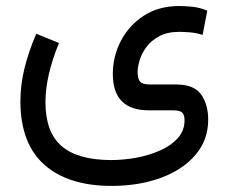

<svg xmlns="http://www.w3.org/2000/svg" viewBox="-20 -375 761 639"><path d="M176.3 -231.9Q131.3 -122.1 131.3 -35.2Q131.3 64.5 184.6 110.8Q237.8 157.2 348.6 157.7Q391.6 157.7 434.8 149.7Q478 141.6 514.2 125.2Q550.3 108.9 572.3 84Q594.2 59.1 594.2 25.4Q594.2 7.3 586.4 -0.2Q578.6 -7.8 555.7 -7.8H475.6Q355.5 -7.8 355.5 -128.4Q355.5 -187.5 382.3 -239Q409.2 -290.5 458.7 -322.8Q508.3 -355 577.1 -355Q591.3 -355 617.4 -352.8Q643.6 -350.6 669.9 -339.4L654.3 -258.8Q633.3 -265.6 612.3 -267.3Q591.3 -269 577.1 -269Q537.1 -269 510.3 -254.6Q483.4 -240.2 467.5 -218.8Q451.7 -197.3 444.8 -174.6Q438 -151.9 438 -134.8Q438 -113.3 446 -103.5Q454.1 -93.8 480.5 -93.8H568.4Q626.5 -93.3 649.7 -60.1Q672.9 -26.9 672.9 23.4Q672.9 90.8 630.6 140.4Q588.4 189.9 515.6 216.8Q442.9 243.7 351.1 243.7Q207 243.7 127.4 173.1Q47.9 102.5 47.9 -38.6Q47.9 -90.8 61 -145.8Q74.2 -200.7 100.6 -262.7Z"/></svg>

Font: Vazir UI
Style: Regular-UI
Weight: 400
Designer: Saber Rastikerdar
Foundry: Saber Rastikerdar
Version: Version 30.1.0